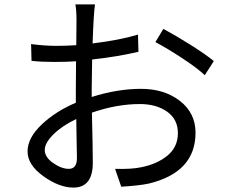

<svg xmlns="http://www.w3.org/2000/svg" viewBox="-20 -819 1040 871"><path d="M326 -614 327 -728Q327 -771 322 -799H411Q405 -763 400 -622Q523 -637 606 -662L608 -584Q514 -562 398 -549Q396 -455 396 -414V-379Q513 -416 619.5 -416Q726 -416 796.5 -361Q867 -306 867 -217Q867 -37 654 14Q612 23 530 28L502 -53Q577 -51 619 -60Q692 -74 739.5 -113Q787 -152 787 -215Q787 -278 738 -312.5Q689 -347 615 -347Q509 -347 397 -308Q401 -138 401 -81Q401 32 313 32Q249 32 177 -19.5Q105 -71 105 -132Q105 -193 168.5 -253.5Q232 -314 324 -353V-410Q324 -497 325 -541Q283 -538 224.5 -538Q166 -538 123 -543L121 -619Q184 -611 234 -611Q284 -611 326 -614ZM721 -688Q777 -658 846 -614.5Q915 -571 950 -542L909 -478Q875 -510 807.5 -554.5Q740 -599 685 -628ZM292 -53Q329 -53 329 -102Q329 -122 327.5 -184.5Q326 -247 326 -279Q264 -250 223.5 -210.5Q183 -171 183 -138.5Q183 -106 221 -79.5Q259 -53 292 -53Z"/></svg>

Font: Swei Fan Sans CJK TC
Style: Regular
Weight: 400
Version: Version 2.130